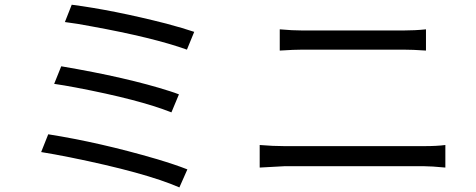

<svg xmlns="http://www.w3.org/2000/svg" viewBox="-20 -777 2040 822"><path d="M287.1 -756.8Q466.8 -733.4 692.4 -675.8Q765.6 -656.2 811.5 -640.6L780.3 -564.5Q635.7 -616.2 372.1 -664.1Q305.7 -676.8 257.8 -682.6ZM242.2 -493.2Q524.4 -445.3 707 -386.7Q728.5 -379.9 746.1 -373L713.9 -295.9Q576.2 -350.6 304.7 -402.3Q252.9 -412.1 211.9 -418ZM186.5 -202.1Q408.2 -167 648.4 -96.7Q730.5 -72.3 782.2 -51.8L748 25.4Q602.5 -38.1 279.3 -103.5Q210.9 -117.2 156.2 -126Z M1091.8 -59.6V-156.2Q1149.4 -151.4 1197.3 -151.4H1795.9Q1850.6 -151.4 1886.7 -156.2V-59.6Q1826.2 -65.4 1795.9 -65.4H1197.3Q1191.4 -65.4 1091.8 -59.6ZM1177.7 -560.5V-651.4Q1231.4 -646.5 1276.4 -646.5H1705.1Q1756.8 -646.5 1803.7 -651.4V-560.5Q1747.1 -564.5 1705.1 -564.5H1277.3Q1239.3 -564.5 1177.7 -560.5Z"/></svg>

Font: Taipei Sans TC Beta
Style: Regular
Weight: 400
Designer: JT Foundry
Foundry: JT Foundry
Version: Version 1.000